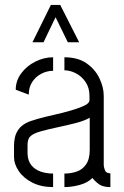

<svg xmlns="http://www.w3.org/2000/svg" viewBox="-20 -762 506 781"><path d="M112 -590 187 -742H225L302 -590H256L206 -692L157 -590ZM196 -1Q147 -1 111 -19.5Q75 -38 56 -66.5Q37 -95 37 -123V-170Q37 -186 40.5 -202.5Q44 -219 54.5 -234.5Q65 -250 87 -262Q103 -270 133.5 -278.5Q164 -287 200 -295Q236 -303 268.5 -312.5Q301 -322 322.5 -332Q344 -342 344 -355V-372Q344 -405 328 -428.5Q312 -452 288.5 -464Q265 -476 242 -476V-529Q297 -529 332 -504.5Q367 -480 384.5 -443.5Q402 -407 402 -372V-90Q402 -84 406.5 -70.5Q411 -57 429 -57V-1Q399 -1 383.5 -12Q368 -23 356 -38Q337 -19 305 -10Q273 -1 242 -1V-56Q267 -56 290.5 -63.5Q314 -71 329.5 -92.5Q345 -114 345 -152V-283Q322 -270 286.5 -261Q251 -252 213 -244Q175 -236 145 -227.5Q115 -219 103 -207Q92 -197 92 -171V-137Q93 -108 107.5 -90Q122 -72 145.5 -64Q169 -56 196 -56ZM97 -377 44 -397Q44 -434 66.5 -464Q89 -494 124 -511.5Q159 -529 196 -529V-474Q171 -474 148 -462Q125 -450 111 -428.5Q97 -407 97 -377Z"/></svg>

Font: Stick No Bills ExtraLight Light
Style: Regular
Weight: 300
Version: Version 2.000